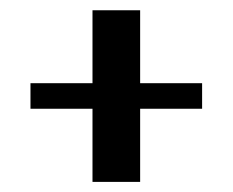

<svg xmlns="http://www.w3.org/2000/svg" viewBox="-20 -384 458 378"><path d="M255.9 -169.9V-25.9H162.1V-169.9H40V-220.2H162.1V-363.8H255.9V-220.2H377.9V-169.9Z"/></svg>

Font: Pfennig
Style: Bold
Weight: 700
Version: Version 20120410 ; ttfautohint (v0.8)